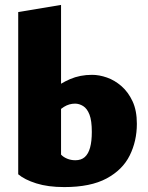

<svg xmlns="http://www.w3.org/2000/svg" viewBox="-20 -745 603 780"><path d="M241 15Q175 15 127.5 0Q80 -15 54 -37L228 -117Q237 -107 252.5 -100.5Q268 -94 286 -94Q310 -94 324.5 -107Q339 -120 346 -145.5Q353 -171 353 -209Q353 -255 343.5 -279.5Q334 -304 318 -314Q302 -324 285 -324Q261 -324 240 -311Q219 -298 199 -272L143 -330Q164 -355 194 -380.5Q224 -406 264.5 -423.5Q305 -441 354 -441Q383 -441 414.5 -430Q446 -419 473.5 -395Q501 -371 518.5 -333.5Q536 -296 536 -242Q536 -172 507 -113.5Q478 -55 413 -20Q348 15 241 15ZM54 -37V-696L228 -725V-117Z"/></svg>

Font: Ysabeau Office Black
Style: Regular
Weight: 900
Designer: Christian Thalmann (Catharsis Fonts)
Version: Version 2.001;gftools[0.9.30]; featfreeze: tnum,lnum,ss02